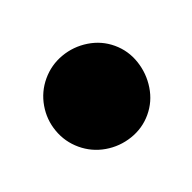

<svg xmlns="http://www.w3.org/2000/svg" viewBox="-40 -1010 179 179"><g transform="rotate(20 50.0 -920.0)"><path d="M0.3 -920Q0.3 -906.7 7 -895.2Q13.7 -883.7 25.2 -877Q36.7 -870.3 50 -870.3Q63.3 -870.3 74.8 -877Q86.3 -883.7 93.3 -895.2Q100.3 -906.7 100.3 -920Q100.3 -933.3 93.3 -944.8Q86.3 -956.3 74.8 -963.3Q63.3 -970.3 50 -970.3Q36.7 -970.3 25.2 -963.3Q13.7 -956.3 7 -944.8Q0.3 -933.3 0.3 -920Z"/></g></svg>

Font: Linefont Thin
Style: Regular
Weight: 100
Monospace: yes
Version: Version 3.002;gftools[0.9.33]